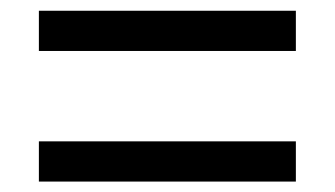

<svg xmlns="http://www.w3.org/2000/svg" viewBox="-20 -526 626 359"><path d="M52.7 -186.5V-261.7H533.2V-186.5ZM52.7 -430.7V-505.9H533.2V-430.7Z"/></svg>

Font: Cascadia Code NF SemiLight
Style: Regular
Weight: 350
Monospace: yes
Designer: Aaron Bell
Foundry: Saja Typeworks
Version: Version 2404.023; ttfautohint (v1.8.4)